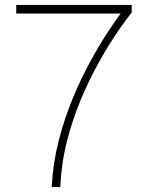

<svg xmlns="http://www.w3.org/2000/svg" viewBox="-20 -760 610 780"><path d="M225 0H190Q195 -97 218.5 -188.5Q242 -280 276 -361.5Q310 -443 347 -510.5Q384 -578 416.5 -627.5Q449 -677 469.5 -704Q490 -731 490 -731L493 -705H46V-740H515V-709Q515 -709 495 -683Q475 -657 443.5 -609.5Q412 -562 376 -496.5Q340 -431 307 -352Q274 -273 251.5 -184Q229 -95 225 0Z"/></svg>

Font: Be Vietnam Pro Variable Thin
Style: Regular
Weight: 100
Designer: Lam Bao, Tony Le, Vietanh Nguyen
Foundry: Yellow Type Foundry
Version: Version 1.002